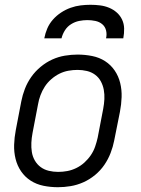

<svg xmlns="http://www.w3.org/2000/svg" viewBox="-20 -770 590 802"><path d="M222 12Q191 12 161.5 6Q132 0 108 -15.5Q84 -31 68 -54.5Q52 -78 45 -106.5Q38 -135 39 -165.5Q40 -196 46 -227L69 -347Q74 -373 84 -399Q94 -425 110.5 -448.5Q127 -472 150 -491Q173 -510 198.5 -521.5Q224 -533 251 -537.5Q278 -542 304 -542Q335 -542 365 -536Q395 -530 419 -514.5Q443 -499 459 -475.5Q475 -452 482 -423.5Q489 -395 488 -364.5Q487 -334 481 -303L457 -183Q452 -157 442 -131Q432 -105 416 -81.5Q400 -58 377 -39Q354 -20 328 -8.5Q302 3 275 7.5Q248 12 222 12ZM223 -52Q242 -52 261 -55.5Q280 -59 298.5 -68Q317 -77 332.5 -91Q348 -105 359.5 -122Q371 -139 377.5 -158Q384 -177 388 -195L411 -315Q415 -336 416 -356Q417 -376 413.5 -395Q410 -414 401 -430.5Q392 -447 377 -458Q362 -469 343 -473.5Q324 -478 304 -478Q285 -478 265.5 -474.5Q246 -471 228 -462Q210 -453 194 -439Q178 -425 167 -408Q156 -391 149 -372Q142 -353 139 -335L116 -215Q112 -194 111 -174Q110 -154 113 -135Q116 -116 125.5 -99.5Q135 -83 150 -72Q165 -61 184 -56.5Q203 -52 223 -52ZM165 -610Q169 -631 177.5 -651Q186 -671 201 -688Q216 -705 235 -717.5Q254 -730 275 -737.5Q296 -745 317 -747.5Q338 -750 358 -750Q378 -750 398 -747.5Q418 -745 436 -737.5Q454 -730 468 -717.5Q482 -705 490 -688Q498 -671 498.5 -651Q499 -631 495 -610H423Q427 -627 423 -643Q419 -659 407 -669Q395 -679 378.5 -682.5Q362 -686 345 -686Q328 -686 310.5 -682.5Q293 -679 277 -669Q261 -659 251 -643Q241 -627 237 -610Z"/></svg>

Font: Lode Term
Style: Italic
Weight: 400
Italic angle: -11°
Monospace: yes
Designer: Belleve Invis
Foundry: Belleve Invis
Version: Version 29.2.0